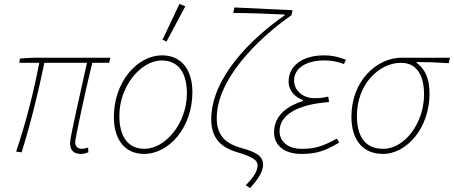

<svg xmlns="http://www.w3.org/2000/svg" viewBox="-20 -772 2312 978"><path d="M393 12C409 12 418 8 430 4L429 -20C413 -16 405 -14 399 -14C375 -14 363 -26 363 -49C363 -65 411 -293 450 -452H536L542 -478H146L82 -474L78 -452H180C152 -304 110 -140 62 0L90 4C134 -136 174 -296 206 -452H423C390 -299 337 -76 337 -44C337 -5 356 12 393 12Z M714 12C842 12 960 -124 960 -302C960 -422 900 -490 806 -490C678 -490 560 -354 560 -176C560 -56 620 12 714 12ZM716 -14C635 -14 588 -72 588 -182C588 -334 698 -464 804 -464C885 -464 932 -406 932 -296C932 -144 822 -14 716 -14ZM828 -560 924 -740 894 -752 808 -570Z M1254 186C1284 152 1320 110 1320 66C1320 22 1282 2 1210 -18C1138 -38 1084 -74 1084 -170C1084 -366 1287 -570 1465 -695L1470 -720L1174 -734L1168 -706C1236 -706 1352 -702 1430 -698V-694C1265 -580 1056 -378 1056 -164C1056 -66 1108 -20 1190 4C1272 28 1292 46 1292 70C1292 104 1265 137 1232 172Z M1514 12C1586 12 1632 0 1708 -46L1696 -66C1619 -24 1582 -14 1516 -14C1448 -14 1404 -50 1404 -104C1404 -184 1490 -240 1656 -252L1652 -280C1623 -273 1606 -272 1580 -272C1522 -272 1478 -312 1478 -362C1478 -428 1546 -464 1628 -464C1667 -464 1690 -461 1732 -446L1742 -468C1699 -483 1673 -490 1630 -490C1522 -490 1450 -438 1450 -356C1450 -310 1484 -276 1524 -262V-258C1456 -236 1376 -192 1376 -98C1376 -34 1425 12 1514 12Z M1930 12C2054 12 2168 -122 2168 -296C2168 -372 2144 -422 2102 -452V-456C2158 -456 2211 -454 2266 -450L2272 -478H2024C1902 -478 1770 -362 1770 -178C1770 -50 1836 12 1930 12ZM1932 -14C1850 -14 1798 -64 1798 -182C1798 -344 1912 -452 2022 -452C2107 -452 2140 -382 2140 -291C2140 -146 2042 -14 1932 -14Z"/></svg>

Font: Source Sans Pro ExtraLight
Style: Italic
Weight: 200
Italic angle: -11°
Designer: Paul D. Hunt
Foundry: Adobe Systems Incorporated
Version: Version 3.006;hotconv 1.0.111;makeotfexe 2.5.65597